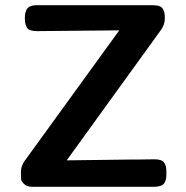

<svg xmlns="http://www.w3.org/2000/svg" viewBox="-20 -714 712 734"><path d="M60 -49V-58Q60 -79 75 -100L436 -598L121 -595Q92 -595 83.5 -607.5Q75 -620 75 -644Q75 -654 76 -660Q77 -666 80.5 -675Q84 -684 94 -689Q104 -694 119 -694H566Q581 -694 590.5 -690Q600 -686 604 -677.5Q608 -669 609 -662.5Q610 -656 610 -646V-641Q610 -620 595 -599L235 -101L474 -104H503Q557 -105 571 -105Q598 -105 607 -93Q616 -81 616 -60V-46Q616 -25 607.5 -13Q599 -1 572 0H103Q82 0 71.5 -11Q61 -22 60.5 -29Q60 -36 60 -49Z"/></svg>

Font: CMU Sans Serif
Style: Bold
Weight: 700
Version: Version 0.7.0